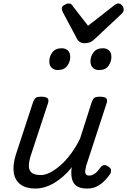

<svg xmlns="http://www.w3.org/2000/svg" viewBox="-20 -1074 735 1110"><path d="M184 16Q130 16 98 -8Q66 -32 59.5 -76.5Q53 -121 72 -181L171 -483Q178 -503 187.5 -509Q197 -515 216 -515Q247 -515 255.5 -505.5Q264 -496 257 -476L158 -175Q146 -137 147 -112Q148 -87 164.5 -74.5Q181 -62 215 -62Q242 -62 271.5 -77.5Q301 -93 332 -120.5Q363 -148 391.5 -187Q420 -226 443 -273L510 -483Q517 -503 526.5 -509Q536 -515 555 -515Q586 -515 594.5 -505.5Q603 -496 596 -476L478 -115Q475 -102 473 -89Q471 -76 476 -67.5Q481 -59 496 -59Q509 -59 521.5 -66Q534 -73 544 -84.5Q554 -96 562 -107Q568 -116 579 -119Q590 -122 605 -112Q621 -102 622 -91.5Q623 -81 618 -70Q607 -53 588 -32.5Q569 -12 543.5 2Q518 16 485 16Q452 16 433 7Q414 -2 405 -18Q396 -34 393.5 -54Q391 -74 393 -96L396 -108Q372 -78 346 -55Q320 -32 293 -16Q266 0 238.5 8Q211 16 184 16ZM313 -669Q293 -669 279 -682Q265 -695 265 -720Q265 -747 282.5 -771Q300 -795 337 -795Q358 -795 372 -782.5Q386 -770 386 -744Q386 -717 368.5 -693Q351 -669 313 -669ZM552 -669Q531 -669 517 -682Q503 -695 503 -720Q503 -747 520.5 -771Q538 -795 575 -795Q596 -795 610 -782.5Q624 -770 624 -744Q624 -717 607 -693Q590 -669 552 -669ZM664 -1054Q676 -1054 685.5 -1043Q695 -1032 695 -1020Q695 -1010 691.5 -1004.5Q688 -999 684 -995L525 -846Q511 -833 497.5 -828.5Q484 -824 467 -824Q454 -824 443 -830.5Q432 -837 425 -850L344 -1002Q340 -1010 338.5 -1015.5Q337 -1021 337 -1025Q337 -1037 352 -1045.5Q367 -1054 376 -1054Q387 -1054 392.5 -1049Q398 -1044 402 -1037L489 -925L635 -1039Q642 -1044 648.5 -1049Q655 -1054 664 -1054Z"/></svg>

Font: Playwrite MX
Style: Regular
Weight: 400
Designer: Veronika Burian, José Scaglione
Foundry: TypeTogether
Version: Version 1.002